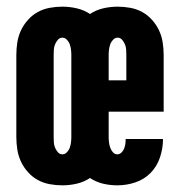

<svg xmlns="http://www.w3.org/2000/svg" viewBox="-20 -548 540 576"><path d="M167 8Q148 8 129 4.5Q110 1 93.5 -8Q77 -17 64 -31.5Q51 -46 43 -63Q35 -80 32 -99Q29 -118 29 -137V-383Q29 -402 32 -421Q35 -440 43 -457Q51 -474 64 -488.5Q77 -503 93.5 -512Q110 -521 129 -524.5Q148 -528 167 -528Q189 -528 210.5 -523Q232 -518 250 -506Q268 -518 289.5 -523Q311 -528 333 -528Q352 -528 371 -524.5Q390 -521 406.5 -512Q423 -503 436 -488.5Q449 -474 457 -457Q465 -440 468 -421Q471 -402 471 -383V-213H306V-137Q306 -129 307 -121Q308 -113 310.5 -105.5Q313 -98 318.5 -91.5Q324 -85 332 -85Q339 -85 344.5 -90.5Q350 -96 352.5 -102.5Q355 -109 356 -116Q357 -123 357 -131H469Q469 -103 460 -76Q451 -49 432 -29.5Q413 -10 386.5 -1Q360 8 332 8Q310 8 289 3Q268 -2 250 -14Q232 -2 210.5 3Q189 8 167 8ZM359 -307V-383Q359 -391 358.5 -399Q358 -407 355 -414.5Q352 -422 346.5 -428.5Q341 -435 333 -435Q325 -435 319 -428.5Q313 -422 310.5 -414.5Q308 -407 307 -399Q306 -391 306 -383V-307ZM167 -85Q175 -85 181 -91.5Q187 -98 189.5 -105.5Q192 -113 193 -121Q194 -129 194 -137V-383Q194 -391 193 -399Q192 -407 189.5 -414.5Q187 -422 181 -428.5Q175 -435 167 -435Q159 -435 153.5 -428.5Q148 -422 145 -414.5Q142 -407 141.5 -399Q141 -391 141 -383V-137Q141 -129 141.5 -121Q142 -113 145 -105.5Q148 -98 153.5 -91.5Q159 -85 167 -85Z"/></svg>

Font: Iosevka Curly Heavy
Style: Regular
Weight: 900
Monospace: yes
Designer: Belleve Invis
Foundry: Belleve Invis
Version: Version 22.1.2; ttfautohint (v1.8.4)